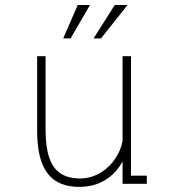

<svg xmlns="http://www.w3.org/2000/svg" viewBox="-20 -720 690 752"><path d="M290 12Q250.5 12 219.8 -0.2Q189 -12.5 168 -38.8Q147 -65 136.2 -107Q125.5 -149 125.5 -208V-500H158.5V-213Q158.5 -144.5 173 -102.2Q187.5 -60 217.5 -40.5Q247.5 -21 294 -21Q326 -21 355.8 -34.2Q385.5 -47.5 409.2 -71.5Q433 -95.5 447.5 -127.8Q462 -160 463.5 -198H487Q487 -156.5 473.8 -118.8Q460.5 -81 435.2 -51.5Q410 -22 373.5 -5Q337 12 290 12ZM460 0V-90.5V-500H493V-17L478 -32H555V0ZM346.5 -569.5 429.5 -700.5H479.5L375.5 -569.5ZM227.5 -569.5 284.5 -700.5H332.5L256.5 -569.5Z"/></svg>

Font: Trispace Thin
Style: Regular
Weight: 100
Designer: Tyler Finck
Foundry: Etcetera Type Company
Version: Version 1.210